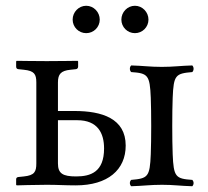

<svg xmlns="http://www.w3.org/2000/svg" viewBox="-20 -641 721 666"><path d="M579 -302C582.2 -380.9 589 -386 647 -391C653 -397 653 -408 647 -414C607 -413 582.4 -409 541 -409C499.6 -409 476 -413 435 -414C429 -408 429 -397 435 -391C493 -387 499.8 -380.9 503 -302C505 -252 505 -156 503 -106C499.8 -27.1 493 -22 435 -17C429 -11 429 -1 435 5C475 4 500.2 0 542 0C583 0 606 4 647 5C653 -1 653 -11 647 -17C589 -21 582.2 -27.1 579 -106C577 -156 577 -252 579 -302ZM341 -126C341 -44 294 -29 244 -29C198 -29 181 -39 181 -74V-224H248C319 -224 341 -179 341 -126ZM106 -74C106 -45 99.4 -32.8 63 -29L44 -27C39 -26.5 36 -24 36 -19V0L38 2C38 2 101.4 0 142 0C181.4 0 203.6 2 243 2C354 2 416 -52 416 -136C416 -230 334 -256 238 -256H181V-355C181 -384 191.3 -395.6 224 -399L243 -401C247 -401.4 251 -404 251 -410V-428L249 -430C249 -430 181 -429 142 -429C106 -429 38 -430 38 -430L36 -428V-410C36 -404 39 -401.5 44 -401L63 -399C98.6 -395.3 106 -384 106 -355ZM232 -573C232 -547 253 -526 279 -526C305 -526 326 -547 326 -573C326 -599 305 -621 279 -621C253 -621 232 -599 232 -573ZM401 -573C401 -547 422 -526 448 -526C474 -526 495 -547 495 -573C495 -599 474 -621 448 -621C422 -621 401 -599 401 -573Z"/></svg>

Font: Libertinus Serif Display
Style: Regular
Weight: 400
Designer: Philipp H. Poll
Foundry: Khaled Hosny
Version: Version 6.1